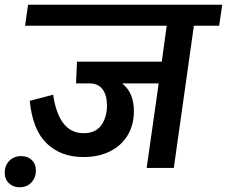

<svg xmlns="http://www.w3.org/2000/svg" viewBox="-80 -711 961 813"><path d="M848 -602H741L656 0H541L592 -358H437Q487 -319 487 -240Q487 -183 461 -139Q435 -95 386.5 -70.5Q338 -46 273 -46Q178 -46 118 -103.5Q58 -161 46 -284L145 -310Q169 -147 274 -147Q325 -147 349 -181Q373 -215 373 -264Q373 -307 355 -332Q337 -357 301 -358H242L246 -450H605L626 -602H26L39 -691H861ZM-60 20Q-60 -10 -40.5 -30Q-21 -50 10 -50Q37 -50 54.5 -33.5Q72 -17 72 11Q72 41 53 61.5Q34 82 3 82Q-24 82 -42 65Q-60 48 -60 20Z"/></svg>

Font: FiraGO Medium
Style: Italic
Weight: 500
Italic angle: -8°
Designer: bBox Type GmbH
Foundry: bBox Type GmbH
Version: Version 1.001